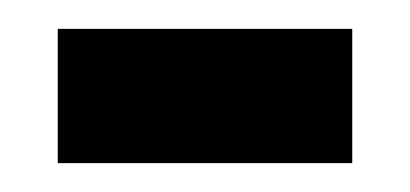

<svg xmlns="http://www.w3.org/2000/svg" viewBox="-20 -611 284 133"><path d="M20 -498V-591H224V-498Z"/></svg>

Font: Noto Serif Hebrew ExtraCondensed Medium
Style: Regular
Weight: 500
Width: 2
Designer: Monotype Design Team
Foundry: Monotype Imaging Inc.
Version: Version 2.004; ttfautohint (v1.8.4.7-5d5b)